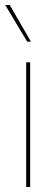

<svg xmlns="http://www.w3.org/2000/svg" viewBox="-20 -750 226 770"><path d="M101 0H85V-500H101ZM104 -583H89L1 -730H19Z"/></svg>

Font: Work Sans Hairline
Style: Regular
Weight: 400
Designer: Wei Huang
Foundry: Wei Huang
Version: Version 1.032